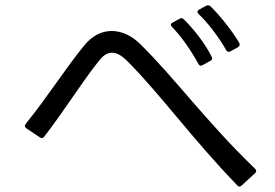

<svg xmlns="http://www.w3.org/2000/svg" viewBox="-20 -772 1040 725"><path d="M879 -594C885 -598 887 -604 883 -611C856 -656 812 -712 775 -748C770 -753 764 -753 758 -750L732 -736C724 -731 724 -725 730 -719C771 -680 810 -625 834 -583C838 -576 843 -575 850 -578ZM774 -542C781 -545 783 -551 779 -558C756 -605 714 -660 674 -699C669 -704 664 -705 658 -701L632 -687C624 -683 623 -677 629 -671C667 -632 704 -577 729 -531C732 -524 738 -522 745 -526ZM943 -118C949 -123 949 -129 943 -135C760 -311 638 -480 508 -607C476 -638 439 -655 402 -655C365 -655 328 -638 297 -599C232 -520 157 -403 77 -304C72 -298 73 -292 80 -287L131 -253C137 -249 143 -250 147 -256C225 -357 292 -466 355 -544C370 -563 386 -573 403 -573C420 -573 438 -563 457 -545C583 -420 701 -253 876 -72C881 -66 887 -66 893 -72Z"/></svg>

Font: LINE Seed JP App_OTF Regular
Style: Regular
Weight: 400
Designer: LY Corporation & Fontrix & Fontworks
Version: Version 1.002